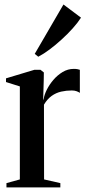

<svg xmlns="http://www.w3.org/2000/svg" viewBox="-20 -812 383 832"><path d="M8 0V-18.5L66 -34.5V-437.5L6 -456.5V-472.5L129 -509.5H155.5L170 -498L169.5 -463L167 -377.5L169.5 -384Q172 -401.5 183 -423.5Q194 -445.5 211.5 -466Q229 -486.5 251.5 -500Q274 -513.5 300 -513.5Q309.5 -513.5 315.8 -512.2Q322 -511 326 -509.5V-409.5Q321.5 -413 312.5 -416.5Q303.5 -420 291 -420Q267.5 -420 245.2 -415Q223 -410 204 -396.5Q185 -383 170.5 -358.5L171 -34.5L241.5 -18.5V0ZM145.5 -566.5 130.5 -578.5 255 -792.5 331 -735.5Q317 -713.5 295 -689Q273 -664.5 247.2 -641Q221.5 -617.5 195.5 -598Q169.5 -578.5 146.5 -566.5Z"/></svg>

Font: Merriweather 144pt Medium
Style: Regular
Weight: 500
Version: Version 2.100